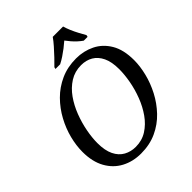

<svg xmlns="http://www.w3.org/2000/svg" viewBox="-253 -1084 1247 1247"><g transform="rotate(-45 371.0 -460.0)"><path d="M314 11Q240 11 180.5 -20.5Q121 -52 86.5 -114Q52 -176 52 -266Q52 -324 68 -387Q84 -450 116.5 -510Q149 -570 197 -618.5Q245 -667 309 -696Q373 -725 452 -725Q521 -725 580 -696Q639 -667 675 -606.5Q711 -546 711 -450Q711 -395 695.5 -332Q680 -269 648.5 -208.5Q617 -148 569.5 -98Q522 -48 458 -18.5Q394 11 314 11ZM320 -44Q378 -44 423.5 -73Q469 -102 502.5 -149.5Q536 -197 558 -254.5Q580 -312 590.5 -370Q601 -428 601 -477Q601 -545 580.5 -587.5Q560 -630 525 -650.5Q490 -671 444 -671Q386 -671 340 -642Q294 -613 260.5 -565.5Q227 -518 205 -460.5Q183 -403 172 -345Q161 -287 161 -238Q161 -170 182 -127Q203 -84 239.5 -64Q276 -44 320 -44ZM312 -784Q332 -803 356.5 -829Q381 -855 405 -882Q429 -909 444 -931H539Q545 -909 556.5 -882Q568 -855 582 -829Q596 -803 607 -784L604 -771H569Q553 -782 536.5 -797Q520 -812 506 -828.5Q492 -845 480 -861Q462 -845 440.5 -828.5Q419 -812 396.5 -797Q374 -782 352 -771H309Z"/></g></svg>

Font: Noto Serif
Style: Italic
Weight: 400
Italic angle: -12°
Designer: Monotype Design Team
Foundry: Monotype Imaging Inc.
Version: Version 2.013